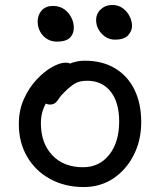

<svg xmlns="http://www.w3.org/2000/svg" viewBox="-20 -743 646 775"><path d="M318 12Q242 12 182.5 -20.5Q123 -53 89.5 -110.5Q56 -168 56 -242Q56 -298 76.5 -343.5Q97 -389 128 -422Q159 -455 190.5 -472.5Q222 -490 244 -490Q255 -490 262.5 -487Q270 -484 275 -477.5Q280 -471 280 -460Q280 -440 271.5 -424Q263 -408 237 -394Q205 -375 185 -352.5Q165 -330 155 -303.5Q145 -277 145 -246Q145 -165 191 -116.5Q237 -68 315 -68Q381 -68 421 -118.5Q461 -169 461 -253Q461 -330 426.5 -373.5Q392 -417 332 -417Q300 -417 281 -405Q262 -393 242 -373Q226 -358 218.5 -346Q211 -334 203 -327.5Q195 -321 182 -321Q168 -321 159.5 -329.5Q151 -338 151 -359Q151 -382 165.5 -406.5Q180 -431 204.5 -451.5Q229 -472 259 -485Q289 -498 322 -498Q393 -498 444 -467.5Q495 -437 522.5 -381.5Q550 -326 550 -250Q550 -176 519.5 -116.5Q489 -57 437 -22.5Q385 12 318 12ZM444 -583Q413 -583 390.5 -607Q368 -631 368 -662Q368 -688 387 -705.5Q406 -723 433 -723Q458 -723 476 -709.5Q494 -696 503.5 -676.5Q513 -657 513 -638Q513 -619 497.5 -601Q482 -583 444 -583ZM209 -575Q187 -575 169.5 -586Q152 -597 142 -615.5Q132 -634 132 -656Q132 -683 148.5 -701Q165 -719 193 -719Q221 -719 239.5 -705.5Q258 -692 268 -672Q278 -652 278 -631Q278 -606 262 -590.5Q246 -575 209 -575Z"/></svg>

Font: Shantell Sans
Style: Regular
Weight: 400
Designer: Stephen Nixon, Anya Danilova, Shantell Martin
Foundry: Arrow Type
Version: Version 1.008;[ac192a2d6]